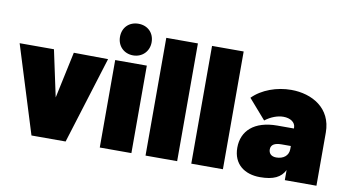

<svg xmlns="http://www.w3.org/2000/svg" viewBox="-75 -935 2043 1124"><g transform="rotate(10 946.5 -372.5)"><path d="M322 -520 263 -244 204 -520H0L162 0H365L526 -518Z M666 -565C720 -565 760 -605 760 -659C760 -715 721 -753 666 -753C611 -753 572 -715 572 -659C572 -605 611 -565 666 -565ZM568 0H756V-520H568Z M840 0H1028V-700H840Z M1112 0H1300V-700H1112Z M1614 -527C1529 -527 1441 -496 1386 -440L1488 -323C1523 -350 1562 -364 1596 -364C1637 -364 1668 -344 1668 -312V-307H1570C1432 -307 1361 -239 1361 -139C1361 -41 1430 8 1521 8C1601 8 1645 -14 1668 -60V0H1856V-316C1856 -461 1738 -527 1614 -527ZM1595 -122C1564 -122 1550 -140 1550 -162C1550 -190 1572 -203 1613 -203H1668V-185C1668 -145 1637 -122 1595 -122Z"/></g></svg>

Font: Arthouse Owned Black
Style: Regular
Weight: 900
Designer: Jeremy Tribby
Foundry: Tribby Type
Version: Version 1.000;PS 001.000;hotconv 1.0.88;makeotf.lib2.5.64775